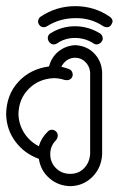

<svg xmlns="http://www.w3.org/2000/svg" viewBox="102 -676 395 640"><g transform="rotate(-90 300.0 -355.5)"><path d="M549 -178Q544 -179 537.5 -183Q531 -187 530 -194.5Q529 -202 533 -209Q561 -251 560 -302Q560 -354 533 -397Q529 -403 530 -410.5Q531 -418 538 -423Q545 -428 553 -426Q561 -424 565 -418Q600 -366 600 -302.5Q600 -239 565 -188Q559 -179 549 -178ZM491 -211Q486 -211 480.5 -215.5Q475 -220 473 -227.5Q471 -235 476 -242Q494 -270 494 -303.5Q494 -337 476 -363Q471 -371 473 -378.5Q475 -386 482 -390.5Q489 -395 496.5 -394Q504 -393 509 -386Q533 -348 533 -303.5Q533 -259 509 -220Q503 -211 491 -211ZM380 -253Q400 -255 414 -269Q428 -283 428 -303Q428 -318 420 -330Q412 -342 398 -349Q395 -336 390.5 -324Q386 -312 372 -311L366 -312Q358 -315 355 -322Q352 -329 354 -338Q360 -356 360 -374Q358 -424 324.5 -457.5Q291 -491 240 -492Q206 -491 177.5 -473Q149 -455 133 -424Q161 -416 181 -395Q188 -389 188 -381Q188 -373 182.5 -367Q177 -361 168.5 -361Q160 -361 153 -367Q134 -386 106.5 -386Q79 -386 60 -367Q41 -348 41 -319.5Q41 -291 60 -273Q79 -255 107 -253ZM399 -390Q430 -382 449 -358.5Q468 -335 470 -303Q468 -264 442.5 -239.5Q417 -215 380 -213H107Q62 -215 31.5 -245Q1 -275 0 -319Q1 -360 26.5 -389Q52 -418 91 -424Q109 -473 149 -502.5Q189 -532 240 -533Q305 -532 348 -492Q391 -452 399 -390Z"/></g></svg>

Font: SauceCodePro Nerd Font Mono
Style: Regular
Weight: 500
Monospace: yes
Designer: Paul D. Hunt, Teo Tuominen
Foundry: Adobe Systems Incorporated
Version: Version 2.030;PS 1.000;hotconv 16.6.51;makeotf.lib2.5.65220;